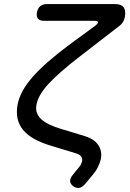

<svg xmlns="http://www.w3.org/2000/svg" viewBox="-20 -750 640 942"><path d="M373 -474Q269 -394 218 -338.5Q167 -283 159 -236Q151 -196 180 -167.5Q209 -139 275 -119L397 -82Q442 -68 462 -38.5Q482 -9 475 29Q471 48 461 68.5Q451 89 434 109L399 151Q385 168 370.5 171.5Q356 175 340 164Q325 153 324 139Q323 125 337 108L368 70Q375 62 378 54.5Q381 47 383 40Q385 27 378 17.5Q371 8 355 3L230 -35Q133 -64 93 -113Q53 -162 66 -235Q78 -302 140 -372.5Q202 -443 326 -535L445 -622Q462 -635 461 -641.5Q460 -648 440 -648H195Q175 -648 166.5 -658.5Q158 -669 161 -689Q165 -709 177.5 -719.5Q190 -730 210 -730H544Q574 -730 586 -715Q598 -700 593 -670Q591 -655 583.5 -642.5Q576 -630 562 -620Z"/></svg>

Font: Maple Mono
Style: Italic
Weight: 400
Italic angle: -10°
Monospace: yes
Designer: subframe7536
Version: Version 7.300